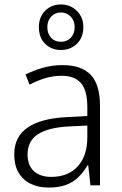

<svg xmlns="http://www.w3.org/2000/svg" viewBox="-20 -834 547 864"><path d="M261 -541Q346 -541 388 -497.5Q430 -454 430 -358V0H387L377 -90H374Q356 -60 333.5 -37.5Q311 -15 278.5 -2.5Q246 10 199 10Q152 10 117 -7.5Q82 -25 63 -58Q44 -91 44 -139Q44 -219 105 -260.5Q166 -302 283 -307L373 -312V-349Q373 -428 344 -460.5Q315 -493 258 -493Q220 -493 184.5 -482.5Q149 -472 113 -453L95 -499Q131 -517 173 -529Q215 -541 261 -541ZM290 -265Q196 -260 150 -229.5Q104 -199 104 -139Q104 -90 132.5 -64Q161 -38 210 -38Q287 -38 330 -85.5Q373 -133 373 -217V-269ZM254 -609Q212 -609 183.5 -636.5Q155 -664 155 -712Q155 -758 183.5 -786Q212 -814 254 -814Q296 -814 325.5 -785.5Q355 -757 355 -712Q355 -665 326 -637Q297 -609 254 -609ZM254 -646Q282 -646 299 -664.5Q316 -683 316 -712Q316 -741 298 -759.5Q280 -778 254 -778Q228 -778 210.5 -759.5Q193 -741 193 -712Q193 -683 209.5 -664.5Q226 -646 254 -646Z"/></svg>

Font: Noto Sans Display Light
Style: Regular
Weight: 300
Designer: Monotype Design Team
Foundry: Monotype Imaging Inc.
Version: Version 2.003